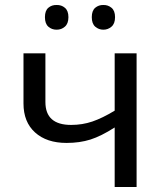

<svg xmlns="http://www.w3.org/2000/svg" viewBox="-20 -750 653 770"><path d="M162.1 -536.1V-340.8Q162.1 -249 265.1 -249Q310.5 -249 350.6 -262.7Q390.6 -276.4 439.9 -306.2V-536.1H527.8V0H439.9V-238.8Q385.7 -204.1 342.8 -190.4Q299.8 -176.8 247.1 -176.8Q167 -176.8 120.6 -218.8Q74.2 -260.7 74.2 -335V-536.1ZM361.8 -718.8Q376 -730.5 394.5 -730Q413.1 -730.5 427.2 -718.8Q441.4 -707 441.4 -681.2Q441.4 -655.3 427.2 -643.1Q413.1 -630.9 394.5 -630.9Q376 -630.9 361.8 -643.1Q348.1 -655.3 348.1 -681.2Q348.1 -707 361.8 -718.8ZM207 -730Q226.6 -730.5 240.2 -718.8Q254.4 -707 254.4 -681.2Q254.4 -655.3 240.2 -643.1Q226.6 -630.9 207 -630.9Q187.5 -630.9 173.8 -643.1Q160.2 -655.3 160.2 -681.2Q160.2 -707 173.8 -718.8Q187.5 -730.5 207 -730Z"/></svg>

Font: NotoSans
Style: Regular
Weight: 400
Designer: Monotype Design team
Foundry: Monotype Imaging Inc.
Version: Version 1.04